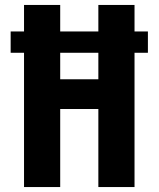

<svg xmlns="http://www.w3.org/2000/svg" viewBox="-20 -755 640 775"><path d="M77 0V-542H23V-628H77V-735H223V-628H377V-735H523V-628H577V-542H523V0H377V-315H223V0ZM223 -435H377V-542H223Z"/></svg>

Font: Iosevka SS04 Heavy Extended
Style: Regular
Weight: 900
Width: 7
Monospace: yes
Designer: Belleve Invis
Foundry: Belleve Invis
Version: Version 19.0.0; ttfautohint (v1.8.4)